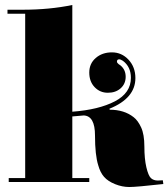

<svg xmlns="http://www.w3.org/2000/svg" viewBox="-20 -739 675 770"><path d="M613 -15 633 -16 635 -1Q527 11 498.5 11Q470 11 441.5 -0.5Q413 -12 397.5 -29.5Q382 -47 374 -76Q361 -117 361 -195.5Q361 -274 316 -276Q296 -274 270 -272V-25H338V-9H15V-25H81V-684H10V-700H70Q179 -700 270 -719V-291Q376 -299 440.5 -332.5Q505 -366 505 -427Q505 -471 473 -495Q464 -501 458 -501Q449 -501 449 -492Q449 -487 455.5 -482Q462 -477 464 -476Q484 -459 484 -431Q484 -403 464 -385Q444 -367 412.5 -367Q381 -367 359.5 -389.5Q338 -412 338 -448Q338 -484 364 -506.5Q390 -529 429 -529Q468 -529 495.5 -499.5Q523 -470 523 -426Q523 -345 419 -303L420 -299Q478 -299 516 -269Q533 -256 546 -228Q559 -200 559 -151Q559 -102 567 -68Q575 -34 585.5 -24.5Q596 -15 613 -15Z"/></svg>

Font: Elsie Black
Style: Regular
Weight: 900
Designer: Alejandro Inler
Foundry: Alejandro Inler
Version: 1.002